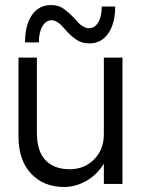

<svg xmlns="http://www.w3.org/2000/svg" viewBox="-20 -728 558 760"><path d="M182.1 -708Q197.3 -708 210 -704.1Q222.7 -700.2 235.1 -690.9Q247.6 -681.6 253.2 -676.5Q258.8 -671.4 272 -658.2Q284.7 -643.6 290.8 -637.2Q296.9 -630.9 308.6 -623.5Q320.3 -616.2 332 -616.2Q355 -616.2 368.9 -639.6Q382.8 -663.1 382.8 -702.1H436Q436 -635.3 408.4 -595.7Q380.9 -556.2 334 -556.2Q306.6 -556.2 286.9 -568.1Q267.1 -580.1 247.1 -601.1Q244.1 -604.5 232.9 -616.9Q221.7 -629.4 216.8 -633.5Q211.9 -637.7 202.9 -642.8Q193.8 -647.9 185.1 -647.9Q162.1 -647.9 147.9 -624Q133.8 -600.1 133.8 -560.1H79.1Q79.1 -629.4 106.7 -668.7Q134.3 -708 182.1 -708ZM126 -203.1Q126 -129.4 160.2 -93.8Q194.3 -58.1 255.9 -58.1Q314 -58.1 352.5 -97.2Q391.1 -136.2 391.1 -196.8V-500H464.8V0H391.1V-80.1Q364.7 -36.6 322 -12.2Q279.3 12.2 233.9 12.2Q152.8 12.2 103 -40.8Q53.2 -93.8 53.2 -188V-500H126Z"/></svg>

Font: Overused Grotesk
Style: Regular
Weight: 400
Version: Version 0.002